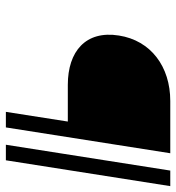

<svg xmlns="http://www.w3.org/2000/svg" viewBox="7 -617 600 654"><g transform="rotate(90 307.0 -290.0)"><path d="M101 -395C83 -282 155 -221 269 -221H394L361 -10H414L502 -570H324C207 -570 118 -504 101 -395ZM473 -10H526L614 -570H561Z"/></g></svg>

Font: Charger Sport
Style: ExLitObl
Weight: 200
Designer: Jasper
Foundry: Cannot Into Space Fonts
Version: Version 1.1